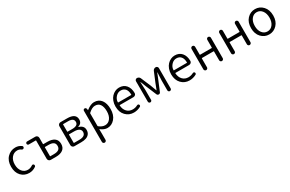

<svg xmlns="http://www.w3.org/2000/svg" viewBox="177 -2025 5632 3730"><g transform="rotate(-30 2992.5 -160.0)"><path d="M303.7 12.7Q194.3 12.7 123.5 -63Q52.7 -138.7 52.7 -268.6Q52.7 -399.4 127.4 -476.6Q202.1 -553.7 309.6 -553.7Q382.8 -553.7 441.4 -510.7Q453.1 -502.9 454.6 -488.3Q456.1 -473.6 446.3 -461.9Q437.5 -451.2 423.3 -449.7Q409.2 -448.2 398.4 -457Q358.4 -485.4 313.5 -485.4Q236.3 -485.4 186.5 -425.3Q136.7 -365.2 136.7 -269Q136.7 -172.9 185.1 -113.8Q233.4 -54.7 310.5 -54.7Q364.3 -54.7 416 -89.8Q426.8 -97.7 439.9 -95.7Q453.1 -93.8 460 -83Q465.8 -74.2 465.8 -63.5Q465.8 -60.5 465.8 -57.6Q463.9 -43.9 453.1 -36.1Q384.8 12.7 303.7 12.7Z M787.1 0Q763.7 0 746.6 -17.1Q729.5 -34.2 729.5 -57.6V-465.8Q729.5 -472.7 722.7 -472.7H568.4Q554.7 -472.7 544.9 -482.4Q535.2 -492.2 535.2 -506.3Q535.2 -520.5 544.9 -530.3Q554.7 -540 568.4 -540H752.9Q777.3 -540 793.9 -522.9Q810.5 -505.9 810.5 -482.4V-344.7Q810.5 -336.9 818.4 -336.9H906.2Q1005.9 -336.9 1062.5 -295.4Q1119.1 -253.9 1119.1 -169.9Q1119.1 -85 1062.5 -42.5Q1005.9 0 906.2 0ZM810.5 -72.3Q810.5 -65.4 818.4 -65.4H895.5Q967.8 -65.4 1003.4 -90.8Q1039.1 -116.2 1039.1 -169.9Q1039.1 -223.6 1003.9 -248.5Q968.8 -273.4 895.5 -273.4H818.4Q810.5 -273.4 810.5 -265.6Z M1317.4 0Q1293.9 0 1276.9 -17.1Q1259.8 -34.2 1259.8 -57.6V-482.4Q1259.8 -505.9 1276.9 -522.9Q1293.9 -540 1317.4 -540H1463.9Q1660.2 -540 1660.2 -404.3Q1660.2 -316.4 1572.3 -289.1Q1570.3 -288.1 1570.3 -286.1Q1570.3 -284.2 1572.3 -283.2Q1621.1 -271.5 1651.9 -240.2Q1682.6 -209 1682.6 -155.3Q1682.6 -102.5 1655.8 -67.4Q1628.9 -32.2 1582.5 -16.1Q1536.1 0 1471.7 0ZM1338.9 -318.4Q1338.9 -310.5 1346.7 -310.5H1447.3Q1580.1 -310.5 1580.1 -396Q1580.1 -481.4 1454.1 -481.4H1346.7Q1338.9 -481.4 1338.9 -473.6ZM1338.9 -67.4Q1338.9 -59.6 1346.7 -59.6H1461.9Q1603.5 -59.6 1603.5 -159.2Q1603.5 -203.1 1565.4 -227.5Q1527.3 -252 1455.1 -252H1346.7Q1338.9 -252 1338.9 -245.1Z M1822.3 194.3V-503.9Q1822.3 -517.6 1832 -527.3Q1841.8 -537.1 1855.5 -537.1Q1870.1 -537.1 1880.4 -527.8Q1890.6 -518.6 1892.6 -504.9L1896.5 -475.6Q1896.5 -474.6 1897.9 -474.6Q1899.4 -474.6 1900.4 -475.6Q1996.1 -551.8 2073.2 -551.8Q2177.7 -551.8 2233.4 -477.5Q2289.1 -403.3 2289.1 -276.4Q2289.1 -142.6 2220.2 -63.5Q2151.4 15.6 2053.7 15.6Q1984.4 15.6 1907.2 -43Q1905.3 -43.9 1903.3 -43Q1901.4 -42 1901.4 -40L1903.3 47.9V194.3Q1903.3 210.9 1891.6 222.7Q1879.9 234.4 1863.3 234.4Q1846.7 234.4 1834.5 222.7Q1822.3 210.9 1822.3 194.3ZM2042 -53.7Q2113.3 -53.7 2158.7 -113.8Q2204.1 -173.8 2204.1 -275.4Q2204.1 -372.1 2168 -427.2Q2131.8 -482.4 2054.7 -482.4Q1989.3 -482.4 1909.2 -409.2Q1903.3 -404.3 1903.3 -397.5V-120.1Q1903.3 -112.3 1909.2 -107.4Q1975.6 -53.7 2042 -53.7Z M2650.4 12.7Q2541 12.7 2467.8 -63.5Q2394.5 -139.6 2394.5 -268.6Q2394.5 -333 2415 -387.7Q2435.5 -442.4 2469.2 -478Q2502.9 -513.7 2545.9 -533.7Q2588.9 -553.7 2635.7 -553.7Q2734.4 -553.7 2791 -488.3Q2848.6 -420.9 2848.6 -308.6Q2848.6 -285.2 2831.1 -268.6Q2812.5 -252 2787.1 -252H2483.4Q2475.6 -252 2476.6 -245.1Q2481.4 -157.2 2531.7 -104.5Q2582 -51.8 2661.1 -51.8Q2718.8 -51.8 2771.5 -80.1Q2782.2 -85.9 2794.4 -83Q2806.6 -80.1 2812.5 -69.3Q2819.3 -57.6 2815.9 -44.9Q2812.5 -32.2 2801.8 -26.4Q2729.5 12.7 2650.4 12.7ZM2475.6 -316.4Q2475.6 -310.5 2482.4 -310.5H2769.5Q2776.4 -310.5 2776.4 -318.4Q2776.4 -318.4 2776.4 -318.4Q2775.4 -401.4 2738.8 -444.8Q2702.1 -488.3 2636.7 -488.3Q2576.2 -488.3 2530.3 -442.4Q2475.6 -386.7 2475.6 -316.4Z M2985.4 -36.1V-493.2Q2985.4 -512.7 2999 -526.4Q3012.7 -540 3032.2 -540Q3052.7 -540 3070.8 -528.3Q3088.9 -516.6 3096.7 -497.1L3190.4 -277.3Q3197.3 -257.8 3213.9 -213.9Q3230.5 -169.9 3239.3 -146.5Q3239.3 -143.6 3241.7 -143.6Q3244.1 -143.6 3245.1 -146.5Q3280.3 -232.4 3295.9 -277.3L3386.7 -496.1Q3394.5 -516.6 3412.6 -528.3Q3430.7 -540 3451.2 -540Q3470.7 -540 3484.9 -526.4Q3499 -512.7 3499 -493.2V-37.1Q3499 -21.5 3487.8 -10.7Q3476.6 0 3460.9 0Q3445.3 0 3434.6 -10.7Q3423.8 -21.5 3423.8 -37.1V-257.8Q3423.8 -274.4 3432.6 -434.6Q3432.6 -436.5 3430.7 -436.5Q3428.7 -436.5 3427.7 -435.5Q3418.9 -412.1 3401.4 -369.1Q3383.8 -326.2 3378.9 -313.5L3281.2 -78.1Q3270.5 -51.8 3242.2 -51.8Q3213.9 -51.8 3202.1 -78.1L3103.5 -313.5Q3061.5 -418 3055.7 -434.6Q3054.7 -436.5 3052.2 -436.5Q3049.8 -436.5 3049.8 -434.6Q3058.6 -274.4 3058.6 -257.8V-36.1Q3058.6 -21.5 3047.9 -10.7Q3037.1 0 3022 0Q3006.8 0 2996.1 -10.7Q2985.4 -21.5 2985.4 -36.1Z M3899.4 12.7Q3790 12.7 3716.8 -63.5Q3643.6 -139.6 3643.6 -268.6Q3643.6 -333 3664.1 -387.7Q3684.6 -442.4 3718.3 -478Q3752 -513.7 3794.9 -533.7Q3837.9 -553.7 3884.8 -553.7Q3983.4 -553.7 4040 -488.3Q4097.7 -420.9 4097.7 -308.6Q4097.7 -285.2 4080.1 -268.6Q4061.5 -252 4036.1 -252H3732.4Q3724.6 -252 3725.6 -245.1Q3730.5 -157.2 3780.8 -104.5Q3831.1 -51.8 3910.2 -51.8Q3967.8 -51.8 4020.5 -80.1Q4031.2 -85.9 4043.5 -83Q4055.7 -80.1 4061.5 -69.3Q4068.4 -57.6 4064.9 -44.9Q4061.5 -32.2 4050.8 -26.4Q3978.5 12.7 3899.4 12.7ZM3724.6 -316.4Q3724.6 -310.5 3731.4 -310.5H4018.6Q4025.4 -310.5 4025.4 -318.4Q4025.4 -318.4 4025.4 -318.4Q4024.4 -401.4 3987.8 -444.8Q3951.2 -488.3 3885.7 -488.3Q3825.2 -488.3 3779.3 -442.4Q3724.6 -386.7 3724.6 -316.4Z M4234.4 -40V-499Q4234.4 -516.6 4246.6 -528.3Q4258.8 -540 4275.4 -540Q4292 -540 4303.7 -528.3Q4315.4 -516.6 4315.4 -499V-325.2Q4315.4 -318.4 4323.2 -318.4H4580.1Q4587.9 -318.4 4587.9 -325.2V-499Q4587.9 -516.6 4599.6 -528.3Q4611.3 -540 4627.9 -540Q4644.5 -540 4656.7 -528.3Q4668.9 -516.6 4668.9 -499V-40Q4668.9 -23.4 4656.7 -11.7Q4644.5 0 4627.9 0Q4611.3 0 4599.6 -11.7Q4587.9 -23.4 4587.9 -40V-237.3Q4587.9 -245.1 4580.1 -245.1H4323.2Q4315.4 -245.1 4315.4 -237.3V-40Q4315.4 -23.4 4303.7 -11.7Q4292 0 4275.4 0Q4258.8 0 4246.6 -11.7Q4234.4 -23.4 4234.4 -40Z M4856.4 -40V-499Q4856.4 -516.6 4868.7 -528.3Q4880.9 -540 4897.5 -540Q4914.1 -540 4925.8 -528.3Q4937.5 -516.6 4937.5 -499V-325.2Q4937.5 -318.4 4945.3 -318.4H5202.1Q5210 -318.4 5210 -325.2V-499Q5210 -516.6 5221.7 -528.3Q5233.4 -540 5250 -540Q5266.6 -540 5278.8 -528.3Q5291 -516.6 5291 -499V-40Q5291 -23.4 5278.8 -11.7Q5266.6 0 5250 0Q5233.4 0 5221.7 -11.7Q5210 -23.4 5210 -40V-237.3Q5210 -245.1 5202.1 -245.1H4945.3Q4937.5 -245.1 4937.5 -237.3V-40Q4937.5 -23.4 4925.8 -11.7Q4914.1 0 4897.5 0Q4880.9 0 4868.7 -11.7Q4856.4 -23.4 4856.4 -40Z M5436.5 -268.6Q5436.5 -399.4 5508.8 -476.6Q5581.1 -553.7 5685.1 -553.7Q5789.1 -553.7 5861.3 -476.6Q5933.6 -399.4 5933.6 -268.6Q5933.6 -140.6 5860.8 -64Q5788.1 12.7 5684.6 12.7Q5581.1 12.7 5508.8 -64Q5436.5 -140.6 5436.5 -268.6ZM5849.6 -268.6Q5849.6 -365.2 5803.7 -425.3Q5757.8 -485.4 5685.1 -485.4Q5612.3 -485.4 5566.4 -425.3Q5520.5 -365.2 5520.5 -268.6Q5520.5 -172.9 5566.4 -113.8Q5612.3 -54.7 5685.1 -54.7Q5757.8 -54.7 5803.7 -114.3Q5849.6 -173.8 5849.6 -268.6Z"/></g></svg>

Font: Gen Jyuu Gothic Normal
Style: Regular
Weight: 300
Designer: [Source Han Sans]
Ryoko NISHIZUKA  (kana & ideographs); Paul D. Hunt (Latin, Greek & Cyrillic); Wenlong ZHANG  (bopomofo
Version: Version 1.002.20150607